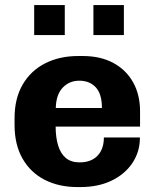

<svg xmlns="http://www.w3.org/2000/svg" viewBox="-20 -748 628 778"><path d="M293.5 10Q219 10 161.5 -19.2Q104 -48.5 71.5 -105Q39 -161.5 39 -242V-269Q39 -349.5 72.2 -406Q105.5 -462.5 163.8 -491.8Q222 -521 296.5 -521H315.5Q387.5 -521 439.5 -492.8Q491.5 -464.5 519.5 -414.2Q547.5 -364 547.5 -297.5V-235H205.5Q205.5 -192.5 215.2 -159.5Q225 -126.5 246.2 -108.2Q267.5 -90 303 -90Q333.5 -90 355.2 -101.8Q377 -113.5 389 -136.2Q401 -159 401 -191H547Q547 -133 516.5 -87.5Q486 -42 432 -16Q378 10 306 10ZM206 -310.5H393Q393 -367.5 368 -394.2Q343 -421 301.5 -421Q261 -421 234.2 -393Q207.5 -365 206 -310.5ZM118.5 -606V-727.5H242.5V-606ZM358.5 -606V-727.5H482V-606Z"/></svg>

Font: Chivo Medium
Style: Regular
Weight: 500
Designer: Hector Gatti
Foundry: Omnibus-Type
Version: Version 2.002